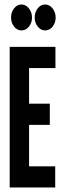

<svg xmlns="http://www.w3.org/2000/svg" viewBox="-20 -832 290 852"><path d="M23 0V-624H226V-530H109V-372H201V-278H109V-94H225V0ZM75 -697Q56 -697 42.5 -714Q29 -731 29 -754Q29 -778 42.5 -795Q56 -812 75 -812Q95 -812 108.5 -794.5Q122 -777 122 -754Q122 -731 108.5 -714Q95 -697 75 -697ZM180 -697Q161 -697 147.5 -714Q134 -731 134 -754Q134 -778 147.5 -795Q161 -812 180 -812Q200 -812 213.5 -794.5Q227 -777 227 -754Q227 -731 213.5 -714Q200 -697 180 -697Z"/></svg>

Font: Inconsolata UltraCondensed Black
Style: Regular
Weight: 900
Width: 1
Monospace: yes
Designer: Raph Levien, Cyreal, Brenton Simpson
Foundry: Raph Levien, Cyreal, Google
Version: Version 3.001; ttfautohint (v1.8.2.53-6de2)